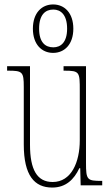

<svg xmlns="http://www.w3.org/2000/svg" viewBox="-20 -834 498 864"><path d="M219 -596C270 -596 310 -634 310 -705C310 -776 270 -814 219 -814C168 -814 128 -776 128 -705C128 -634 168 -596 219 -596ZM220 -621C184 -621 156 -643 156 -705C156 -768 184 -791 220 -791C253 -791 282 -768 282 -705C282 -643 253 -621 220 -621ZM215 10C276 10 313 -26 337 -77H341L343 0H440V-20H438C372 -20 367 -24 367 -101V-536H266V-516H269C339 -516 339 -510 339 -426V-203C339 -104 301 -15 217 -15C147 -15 115 -70 115 -183V-536H12V-516H16C81 -516 87 -511 87 -443V-184C87 -44 135 10 215 10Z"/></svg>

Font: Noto Serif Sinhala ExtraCondensed Thin
Style: Regular
Weight: 100
Width: 2
Designer: Jelle Bosma - Monotype Design Team
Foundry: Monotype Imaging Inc.
Version: Version 2.007